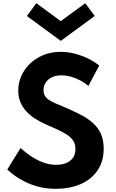

<svg xmlns="http://www.w3.org/2000/svg" viewBox="-20 -1164 722 1200"><path d="M327.5 16Q270 16 221.5 3.2Q173 -9.5 134.8 -28.8Q96.5 -48 69 -68.5Q41.5 -89 25.5 -104.5L108.5 -238.5Q125 -224 148 -206Q171 -188 199.5 -171.8Q228 -155.5 261.2 -144.8Q294.5 -134 332 -134Q367 -134 393.8 -145Q420.5 -156 436 -177.8Q451.5 -199.5 451.5 -232Q451.5 -261.5 439 -282.2Q426.5 -303 402.2 -319.8Q378 -336.5 342.8 -352.8Q307.5 -369 262.5 -388.5Q229 -403.5 198.8 -422.8Q168.5 -442 145 -467.5Q121.5 -493 107.8 -525.2Q94 -557.5 94 -597.5Q94 -645 113 -688.5Q132 -732 167.2 -766Q202.5 -800 251.2 -820Q300 -840 360 -840Q405 -840 450 -828Q495 -816 534 -796.5Q573 -777 600 -754L532.5 -627Q511 -645.5 483.8 -660.2Q456.5 -675 425.8 -684Q395 -693 363.5 -693Q328 -693 303.2 -680.5Q278.5 -668 265.2 -647.2Q252 -626.5 252 -601Q252 -580 260.8 -565.2Q269.5 -550.5 285.5 -539.8Q301.5 -529 324 -519.2Q346.5 -509.5 373.5 -498.5Q431.5 -474 478.5 -450Q525.5 -426 559 -396.8Q592.5 -367.5 610.2 -328.5Q628 -289.5 628 -235.5Q628 -156.5 590.2 -100Q552.5 -43.5 485 -13.8Q417.5 16 327.5 16ZM360 -908.5 148 -1064 207 -1144 360 -1032 513 -1144 572 -1064Z"/></svg>

Font: Spartan Thin
Style: Bold
Weight: 700
Version: Version 1.004